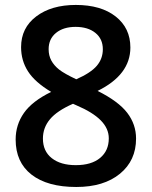

<svg xmlns="http://www.w3.org/2000/svg" viewBox="-20 -743 611 773"><path d="M285.2 -723.1Q386.7 -723.1 445.8 -676.5Q504.9 -629.9 504.9 -551.8Q504.9 -441.9 373 -377Q457 -335 492.4 -288.6Q527.8 -242.2 527.8 -185.1Q527.8 -96.7 462.9 -43.5Q397.9 9.8 287.1 9.8Q170.9 9.8 106.9 -40Q43 -89.8 43 -181.2Q43 -240.7 76.4 -288.3Q109.9 -335.9 186 -373Q120.6 -412.1 92.8 -455.6Q64.9 -499 64.9 -553.2Q64.9 -630.9 126 -677Q187 -723.1 285.2 -723.1ZM152.8 -185.1Q152.8 -134.3 188.5 -106.2Q224.1 -78.1 285.2 -78.1Q348.1 -78.1 383.1 -107.2Q418 -136.2 418 -186Q418 -225.6 385.7 -258.3Q353.5 -291 288.1 -318.8L273.9 -325.2Q209.5 -296.9 181.2 -262.9Q152.8 -229 152.8 -185.1ZM284.2 -634.8Q235.4 -634.8 205.6 -610.6Q175.8 -586.4 175.8 -544.9Q175.8 -519.5 186.5 -499.5Q197.3 -479.5 217.8 -463.1Q238.3 -446.8 287.1 -423.8Q345.7 -449.7 369.9 -478.3Q394 -506.8 394 -544.9Q394 -586.4 364 -610.6Q334 -634.8 284.2 -634.8Z"/></svg>

Font: f41947593470240   
Style: Regular
Weight: 600
Foundry: Ascender Corporation
Version: Version 1.10